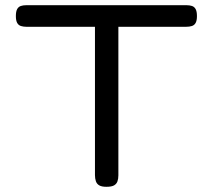

<svg xmlns="http://www.w3.org/2000/svg" viewBox="-20 -708 818 738"><path d="M697 -688Q709 -688 718 -685Q727 -682 732 -673Q737 -664 737 -646Q737 -629 732 -620Q727 -611 717.5 -608Q708 -605 695 -605H435V-34Q435 -21 431.5 -11Q428 -1 418.5 4.5Q409 10 389 10Q371 10 361.5 4.5Q352 -1 348.5 -11.5Q345 -22 345 -35V-605H82Q70 -605 60.5 -608Q51 -611 46 -620Q41 -629 41 -646Q41 -664 46 -673Q51 -682 60 -685Q69 -688 81 -688Z"/></svg>

Font: Fredoka SemiExpanded
Style: Regular
Weight: 400
Width: 6
Designer: Ben Nathan
Foundry: Milena B. Brandão, Ben Nathan
Version: Version 2.001